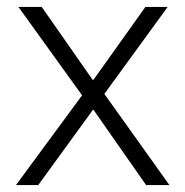

<svg xmlns="http://www.w3.org/2000/svg" viewBox="-20 -532 533 552"><path d="M26 0H90L247 -216H249L400 0H467L280 -262L462 -512H398L249 -303H246L100 -512H33L216 -258Z"/></svg>

Font: IBM Plex Thai Looped Light
Style: Regular
Weight: 300
Designer: Mike Abbink, Paul van der Laan, Pieter van Rosmalen, Ben Mitchell, Mark Frömberg
Foundry: Bold Monday
Version: Version 1.0